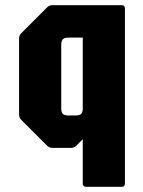

<svg xmlns="http://www.w3.org/2000/svg" viewBox="-20 -570 552 740"><path d="M311.5 150Q299 150 299 137.5V-33.5L274 -8.5Q265.5 0 254 0H181.5Q170 0 161.5 -8.5L61.5 -108.5Q53.5 -116.5 53.5 -128.5V-421.5Q53.5 -433.5 61.5 -441.5L161.5 -541.5Q170 -550 181.5 -550H449Q461.5 -550 461.5 -537.5V137.5Q461.5 150 449 150ZM242.5 -125H272Q287.5 -125 293.2 -131.5Q299 -138 299 -153V-425H243Q228 -425 222 -418.5Q216 -412 216 -397V-153Q216 -138 221.8 -131.5Q227.5 -125 242.5 -125Z"/></svg>

Font: Jaro 24pt
Style: Regular
Weight: 400
Designer: Agyei Archer, Celine Hurka, Mirko Velimirović
Version: Version 1.000